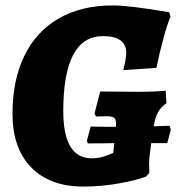

<svg xmlns="http://www.w3.org/2000/svg" viewBox="-20 -676 677 707"><path d="M537 -149Q529 -96 529 -75L530 -40L518 -26Q486 -13 420 -1Q354 11 287 11Q164 11 95 -59.5Q26 -130 26 -257Q26 -381 70 -471Q114 -561 197 -608.5Q280 -656 395 -656Q456 -656 603 -631L608 -615Q597 -590 582 -535.5Q567 -481 556 -426L434 -418Q438 -433 441.5 -452Q445 -471 445 -481Q445 -543 359 -543Q213 -543 213 -267Q213 -93 318 -93Q342 -93 363.5 -100Q385 -107 397 -113L401 -149Q370 -148 303 -148L300 -158L314 -210Q342 -209 407 -209Q409 -232 402.5 -240Q396 -248 375 -248L334 -247L328 -258L349 -339L490 -338Q523 -338 556.5 -339.5Q590 -341 590 -343L593 -296Q574 -283 563 -264.5Q552 -246 547 -217L546 -211L604 -213L609 -199L596 -149Z"/></svg>

Font: Alegreya ExtraBold
Style: Italic
Weight: 800
Italic angle: -7°
Designer: Juan Pablo del Peral
Foundry: Huerta Tipografica
Version: Version 2.007; ttfautohint (v1.6)